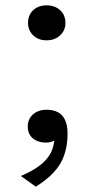

<svg xmlns="http://www.w3.org/2000/svg" viewBox="-20 -532 351 719"><path d="M154 -381Q124 -381 104.5 -399.5Q85 -418 85 -446Q85 -476 104.5 -494Q124 -512 154 -512Q185 -512 205 -494Q225 -476 225 -446Q225 -418 205 -399.5Q185 -381 154 -381ZM114 167 58 127Q101 109 128.5 88Q156 67 169.5 41.5Q183 16 184 -16Q184 -21 185.5 -24.5Q187 -28 189.5 -29.5Q192 -31 194.5 -30.5Q197 -30 199 -27Q197 -16 189.5 -10Q182 -4 173 -1Q164 2 152 2Q122 2 103 -14Q84 -30 84 -58Q84 -86 103.5 -103.5Q123 -121 155 -121Q179 -121 196.5 -112Q214 -103 223.5 -83Q233 -63 233 -32Q233 12 221 47.5Q209 83 182.5 112Q156 141 114 167Z"/></svg>

Font: Roboto Serif 20pt Light
Style: Regular
Weight: 300
Version: Version 1.008